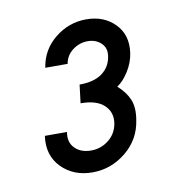

<svg xmlns="http://www.w3.org/2000/svg" viewBox="-50 -779 376 423"><g transform="rotate(-10 138.0 -567.0)"><path d="M125 -399Q82.5 -399 55.8 -426.2Q29 -453.5 35 -496.5H84.5Q80.5 -474 93.8 -460.5Q107 -447 130 -447Q152 -447 169.2 -460.5Q186.5 -474 190.5 -496.5Q194.5 -521.5 177.5 -537.5Q160.5 -553.5 125 -553.5L130 -594.5Q162.5 -594.5 180.8 -608Q199 -621.5 202.5 -644Q206 -662.5 194.2 -674Q182.5 -685.5 164 -685.5Q145.5 -685.5 130.2 -674Q115 -662.5 112 -644H62Q68 -683.5 99 -708.5Q130 -733.5 169 -733.5Q208.5 -733.5 233 -708.5Q257.5 -683.5 252 -644Q249 -623 237 -603.8Q225 -584.5 211 -575.5Q229 -559.5 236.5 -541.5Q244 -523.5 239.5 -496.5Q233.5 -453.5 200 -426.2Q166.5 -399 125 -399Z"/></g></svg>

Font: Urbanist Light
Style: Italic
Weight: 300
Italic angle: -8°
Designer: Corey Hu
Foundry: Corey Hu
Version: Version 1.330; ttfautohint (v1.8.4.7-5d5b)